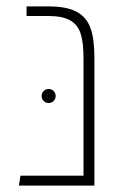

<svg xmlns="http://www.w3.org/2000/svg" viewBox="-20 -580 414 600"><path d="M275 -401V0H39L44 -31H241V-398Q241 -447 232 -475Q223 -503 199 -516.5Q175 -530 131 -530H63V-560H132Q188 -560 219 -543.5Q250 -527 262.5 -493Q275 -459 275 -401ZM110 -280Q110 -289 116.5 -295.5Q123 -302 132 -302Q141 -302 147.5 -295.5Q154 -289 154 -280Q154 -271 147.5 -264.5Q141 -258 132 -258Q123 -258 116.5 -264.5Q110 -271 110 -280Z"/></svg>

Font: FiraGO UltraLight
Style: Regular
Weight: 200
Designer: bBox Type
Foundry: bBox Type GmbH
Version: Version 1.001